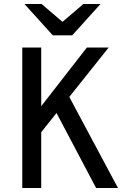

<svg xmlns="http://www.w3.org/2000/svg" viewBox="-20 -937 656 957"><path d="M161.5 -248V-377L413 -700H521.5ZM91 0V-700H185.5V0ZM459 0 252.5 -391 316.5 -470.5 568 0ZM243 -761 102 -917H187.5L291.5 -828L395.5 -917H481L340 -761Z"/></svg>

Font: Overpass Mono Medium
Style: Regular
Weight: 500
Monospace: yes
Designer: Delve Withrington, Dave Bailey
Foundry: Delve Fonts LLC
Version: Version 4.000